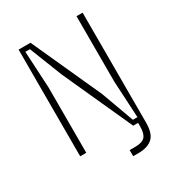

<svg xmlns="http://www.w3.org/2000/svg" viewBox="-200 -820 999 1091"><g transform="rotate(-30 300.0 -275.0)"><path d="M510 -700V0H438L231 -456L147 -670H117L130 -429V0H90V-700H168L375 -244L453 -30H483L470 -271V-700ZM351 110H388Q433 110 451.5 90.5Q470 71 470 24V0L490 -10L510 0V20Q510 94 477.5 122Q445 150 387 150H351Z"/></g></svg>

Font: Fliege Mono Thin
Style: Regular
Weight: 100
Version: Version 0.020;Glyphs 3.3 (3306)